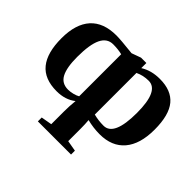

<svg xmlns="http://www.w3.org/2000/svg" viewBox="-153 -699 1129 1129"><g transform="rotate(45 411.5 -134.0)"><path d="M550.8 212.9H274.9V180.7L342.3 168.9V64Q342.3 18.6 347.2 -28.3Q299.3 9.8 227.5 9.8Q125.5 9.8 76.4 -50.5Q27.3 -110.8 27.3 -231.4Q27.3 -349.1 82.3 -410.2Q137.2 -471.2 244.6 -471.2Q279.8 -471.2 380.9 -460L439 -481H483.4V-438.5Q534.7 -471.2 606 -471.2Q701.7 -471.2 748.3 -415Q794.9 -358.9 794.9 -237.8Q794.9 -117.7 740.7 -54Q686.5 9.8 585 9.8Q533.2 9.8 480.5 -3.4Q483.4 28.8 483.4 68.8V168.9L550.8 180.7ZM170.4 -218.8Q170.4 -130.9 193.1 -87.6Q215.8 -44.4 268.1 -44.4Q286.6 -44.4 307.4 -49.6Q328.1 -54.7 342.3 -63V-412.6Q309.1 -420.9 268.1 -420.9Q218.3 -420.9 194.3 -371.6Q170.4 -322.3 170.4 -218.8ZM651.9 -234.4Q651.9 -417 566.9 -417Q521.5 -417 483.4 -398.4V-52.2Q522.9 -42 565.9 -42Q651.9 -42 651.9 -234.4Z"/></g></svg>

Font: Tinos
Style: Bold
Weight: 700
Designer: Steve Matteson
Foundry: Monotype Imaging Inc.
Version: Version 1.23